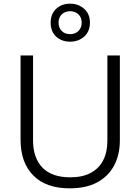

<svg xmlns="http://www.w3.org/2000/svg" viewBox="-20 -1016 765 1046"><path d="M633 -252Q633 -173 601.5 -114Q570 -55 509.5 -22.5Q449 10 360 10Q230 10 161 -60.5Q92 -131 92 -254V-714H160V-253Q160 -155 211.5 -102.5Q263 -50 363 -50Q430 -50 475 -74.5Q520 -99 542.5 -143.5Q565 -188 565 -249V-714H633ZM362 -789Q316 -789 286 -816.5Q256 -844 256 -893Q256 -940 286 -968Q316 -996 362 -996Q407 -996 438.5 -968Q470 -940 470 -893Q470 -845 439 -817Q408 -789 362 -789ZM362 -830Q390 -830 407.5 -847.5Q425 -865 425 -893Q425 -921 407 -938Q389 -955 362 -955Q335 -955 317 -938Q299 -921 299 -893Q299 -865 316 -847.5Q333 -830 362 -830Z"/></svg>

Font: Noto Sans Oriya Light
Style: Regular
Weight: 300
Version: Version 2.003